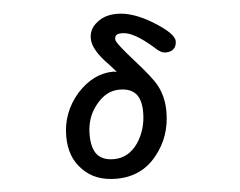

<svg xmlns="http://www.w3.org/2000/svg" viewBox="-53 -793 1106 885"><g transform="rotate(-5 500.0 -350.5)"><path d="M296 -31Q237 -88 237 -187Q237 -296 310 -381Q386 -465 479 -465Q483 -465 495 -463L463 -499Q389 -573 389 -626Q389 -671 426 -699Q461 -729 519 -729Q593 -729 684 -673Q778 -615 778 -580Q778 -557 765 -544.5Q752 -532 727 -532Q705 -532 680 -557Q589 -638 536 -638Q516 -638 508.5 -632.5Q501 -627 501 -612Q501 -596 579 -509Q658 -421 678 -383Q707 -329 707 -260Q707 -145 638 -60Q568 28 451 28Q352 28 296 -31ZM447 -63Q515 -63 559 -126Q600 -188 600 -267Q600 -325 575.5 -352.5Q551 -380 500 -380Q437 -380 391 -321Q345 -265 345 -185Q345 -122 370 -92.5Q395 -63 447 -63Z"/></g></svg>

Font: 寒蝉全圆体 Bold
Style: Regular
Weight: 700
Designer: Warren2060
      Designed by Motoya company      

      [Varela Round]
      Joe Prince(Latin component); Avraham Cornf
Foundry: ChillType
Version: Version 3.200